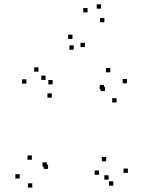

<svg xmlns="http://www.w3.org/2000/svg" viewBox="-20 -849 660 887"><path d="M481.8 -19.3V-39.3H461.8V-19.3ZM437.5 -41.5V-61.5H417.5V-41.5ZM503.5 8.7V-11.3H483.5V8.7ZM570.8 -50.3V-70.3H550.8V-50.3ZM470.5 -104V-124H450.5V-104ZM202 -68.7V-88.7H182V-68.7ZM196.3 -79.2V-99.2H176.3V-79.2ZM518.3 -375.5V-395.5H498.3V-375.5ZM566.7 -464V-484H546.7V-464ZM489.5 -514.8V-534.8H469.5V-514.8ZM190.8 -479.7V-499.7H170.8V-479.7ZM223.2 -459.3V-479.3H203.2V-459.3ZM157.7 -518V-538H137.7V-518ZM102 -462.7V-482.7H82V-462.7ZM219.2 -397.8V-417.8H199.2V-397.8ZM460.5 -436.8V-456.8H440.5V-436.8ZM464.8 -428.2V-448.2H444.8V-428.2ZM127.2 -111V-131H107.2V-111ZM71 -24.3V-44.3H51V-24.3ZM129.2 17.8V-2.2H109.2V17.8ZM314.7 -669.2V-689.2H294.7V-669.2ZM384.5 -791.8V-811.8H364.5V-791.8ZM446.8 -809V-829H426.8V-809ZM462.3 -746V-766H442.3V-746ZM372 -631.5V-651.5H352V-631.5ZM320.7 -619.3V-639.3H300.7V-619.3Z"/></svg>

Font: Monaspace Radon Dots Var
Style: Regular
Weight: 400
Designer: Riley Cran and the Lettermatic Team
Version: Version 1.100 (Monaspace Radon Dots)